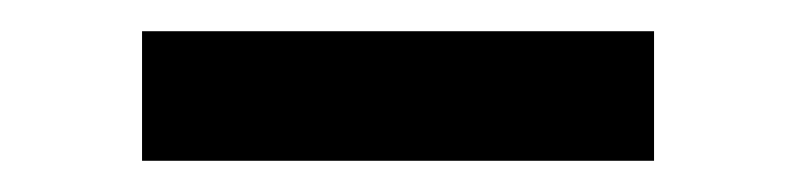

<svg xmlns="http://www.w3.org/2000/svg" viewBox="-20 -770 510 123"><path d="M399 -667H71V-750H399Z"/></svg>

Font: Hind Jalandhar SemiBold
Style: Regular
Weight: 600
Designer: Namrata Goyal
Foundry: Indian Type Foundry
Version: Version 0.702;PS 1.0;hotconv 1.0.81;makeotf.lib2.5.63406